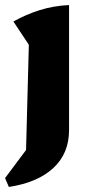

<svg xmlns="http://www.w3.org/2000/svg" viewBox="-36 -537 359 759"><path d="M-1 202 -16 167 67 56 78 -360 17 -452Q67 -480 121 -497Q175 -514 237 -517V-23Q237 70 174.5 127.5Q112 185 -1 202Z"/></svg>

Font: Piazzolla Thin Black
Style: Regular
Weight: 900
Version: Version 2.005